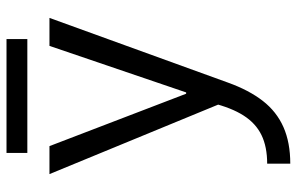

<svg xmlns="http://www.w3.org/2000/svg" viewBox="-181 -511 912 590"><g transform="rotate(-90 275.0 -216.0)"><path d="M67 149Q119 149 155 131.5Q191 114 215 76.5Q239 39 254 -22L257 19L35 -520H121L282 -100H286L429 -520H515L316 29Q293 93 260 135.5Q227 178 179.5 199Q132 220 67 220ZM100 -588V-652H450V-588Z"/></g></svg>

Font: M PLUS Code Latin SemiExpanded
Style: Regular
Weight: 400
Width: 6
Designer: Coji Morishita
Foundry: UNDERFOREST DESIGN
Version: Version 1.002; ttfautohint (v1.8.3)